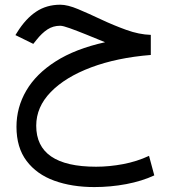

<svg xmlns="http://www.w3.org/2000/svg" viewBox="-20 -444 709 802"><path d="M609.9 -298.3V-214.4Q468.8 -203.1 360.8 -162.6Q252.9 -122.1 192.1 -59.6Q131.3 2.9 131.3 81.1Q131.3 252.4 381.3 252.4Q436.5 252.4 494.4 241.5Q552.2 230.5 602.5 207L624.5 288.6Q573.2 312.5 507.6 325Q441.9 337.4 374 337.4Q280.3 337.4 206.8 310.8Q133.3 284.2 91.1 228.3Q48.8 172.4 48.8 85.4Q48.8 4.9 89.6 -65.2Q130.4 -135.3 212.6 -187.7Q294.9 -240.2 418.9 -267.6Q378.9 -284.2 340.1 -299.8Q301.3 -315.4 272.2 -325.9Q243.2 -336.4 231.4 -336.4Q201.7 -336.4 178.2 -321Q154.8 -305.7 132.3 -277.3L119.1 -260.7L44.4 -297.4L51.8 -309.1Q86.9 -365.7 130.6 -395Q174.3 -424.3 231.9 -424.3Q262.2 -424.3 306.4 -405.8Q350.6 -387.2 402.3 -362.8Q454.1 -338.4 507.6 -319.1Q561 -299.8 609.9 -298.3Z"/></svg>

Font: Vazirmatn RD FD
Style: Regular
Weight: 400
Designer: Saber Rastikerdar
Foundry: Saber Rastikerdar
Version: Version 33.003